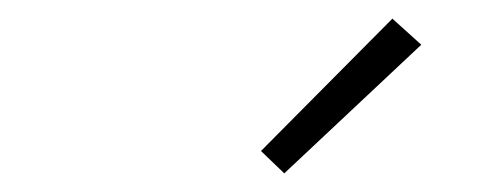

<svg xmlns="http://www.w3.org/2000/svg" viewBox="-20 -774 540 206"><path d="M285 -588 260 -612 401 -754 432 -726Z"/></svg>

Font: Iosevka SS04 XLt Obl
Style: Regular
Weight: 200
Italic angle: -9°
Monospace: yes
Designer: Belleve Invis
Foundry: Belleve Invis
Version: Version 19.0.0; ttfautohint (v1.8.4)